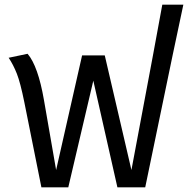

<svg xmlns="http://www.w3.org/2000/svg" viewBox="-20 -801 804 821"><path d="M764 -781 718 -564 601 0H482L379 -456L272 0H157L84 -364Q67 -448 52 -486Q37 -524 17 -554L98 -571Q143 -518 168 -373L220 -74L331 -564H428L542 -74L634 -564L674 -781Z"/></svg>

Font: FiraGO
Style: Regular
Weight: 400
Designer: bBox Type
Foundry: bBox Type GmbH
Version: Version 1.001;April 20, 2020;FontCreator 12.0.0.2555 64-bit